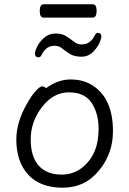

<svg xmlns="http://www.w3.org/2000/svg" viewBox="-20 -856 602 894"><path d="M444 -66Q378 18 272.5 18Q167 18 111.5 -42.5Q56 -103 56 -207Q56 -287 106 -374Q126 -410 146 -432Q166 -454 176.5 -454Q187 -454 194 -445Q249 -486 309 -486Q369 -486 413 -457Q506 -396 506 -245Q506 -143 444 -66ZM267 -43Q316 -43 354.5 -69.5Q393 -96 416 -142Q439 -188 439 -258Q439 -328 406.5 -377Q374 -426 301 -426Q228 -426 175.5 -357.5Q123 -289 123 -207.5Q123 -126 160.5 -84.5Q198 -43 267 -43ZM160 -589Q143 -589 143 -606Q143 -620 154.5 -642Q166 -664 187.5 -682Q209 -700 239 -700Q269 -700 289 -687Q309 -674 325 -661.5Q341 -649 360 -649Q401 -649 421 -691Q427 -703 434 -703Q452 -703 452 -686Q452 -682 451 -679Q444 -648 419 -620Q394 -592 360 -592Q326 -592 306 -604.5Q286 -617 270 -630Q254 -643 235 -643Q194 -643 174 -601Q168 -589 160 -589ZM183 -774Q165 -774 165 -805Q165 -836 184 -836H412Q430 -836 430 -805Q430 -774 411 -774Z"/></svg>

Font: LXGW Bright TC
Style: Regular
Weight: 400
Designer: Christian Thalmann (Catharsis Fonts)
Foundry: LXGW / Christian Thalmann (Catharsis Fonts) / Fontworks Inc.
Version: Version 5.501